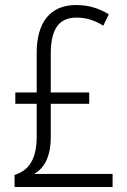

<svg xmlns="http://www.w3.org/2000/svg" viewBox="-20 -744 507 764"><path d="M283 -724C179 -724 126 -654 126 -534V-376H41V-331H126V-199C126 -110 94 -65 38 -48V0H428V-52H116C155 -74 182 -119 182 -198V-331H335V-376H182V-529C182 -630 215 -674 285 -674C323 -674 356 -663 391 -642L413 -687C377 -709 336 -724 283 -724Z"/></svg>

Font: Noto Sans Display SemiCondensed Light
Style: Regular
Weight: 300
Width: 4
Designer: Monotype Design Team
Foundry: Monotype Imaging Inc.
Version: Version 1.900